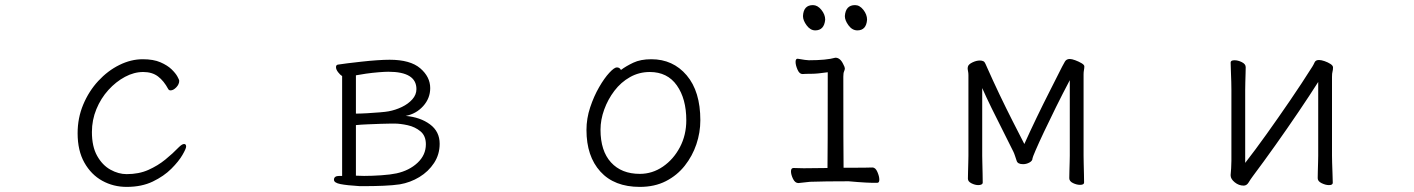

<svg xmlns="http://www.w3.org/2000/svg" viewBox="-20 -716 5540 752"><path d="M709 -142Q709 -134 694.5 -109Q680 -84 651 -55Q622 -26 578.5 -5Q535 16 476 16Q424 16 380.5 -8Q337 -32 310.5 -79Q284 -126 284 -194Q284 -254 306 -306.5Q328 -359 365 -399Q402 -439 447.5 -461.5Q493 -484 539 -484Q581 -484 608.5 -472Q636 -460 652 -444.5Q668 -429 675 -416Q682 -403 682 -400Q682 -386 670.5 -374Q659 -362 648 -362Q642 -362 639 -367Q622 -399 599 -416.5Q576 -434 541 -434Q505 -434 469.5 -415Q434 -396 404.5 -363.5Q375 -331 357.5 -288.5Q340 -246 340 -199Q340 -142 360.5 -105.5Q381 -69 412.5 -51.5Q444 -34 476 -34Q524 -34 561 -50.5Q598 -67 627.5 -91Q657 -115 680 -139Q693 -152 701 -152Q709 -152 709 -142Z M1388 13Q1339 10 1313.5 5Q1288 0 1288 -12Q1288 -27 1309 -27H1320V-418Q1312 -423 1304 -433.5Q1296 -444 1296 -453Q1296 -462 1304 -463Q1315 -465 1340 -468Q1365 -471 1396 -474.5Q1427 -478 1456.5 -480Q1486 -482 1506 -482Q1587 -482 1626 -448.5Q1665 -415 1665 -371Q1665 -331 1637.5 -300.5Q1610 -270 1569 -262Q1626 -257 1664 -229Q1702 -201 1702 -153Q1702 -111 1680 -77.5Q1658 -44 1622.5 -22.5Q1587 -1 1546 6Q1519 10 1482.5 11.5Q1446 13 1416 13ZM1374 -271Q1392 -271 1418 -272.5Q1444 -274 1468 -276Q1492 -278 1502 -280Q1529 -285 1554 -297Q1579 -309 1595 -327Q1611 -345 1611 -367Q1611 -435 1501 -435Q1488 -435 1463 -433Q1438 -431 1413.5 -427.5Q1389 -424 1374 -421ZM1513 -232Q1496 -232 1470.5 -231Q1445 -230 1419 -229Q1393 -228 1374 -226V-28Q1381 -28 1389 -27.5Q1397 -27 1406 -27Q1437 -27 1473.5 -29.5Q1510 -32 1533 -37Q1583 -48 1615.5 -78.5Q1648 -109 1648 -151Q1648 -184 1627 -201.5Q1606 -219 1577 -225.5Q1548 -232 1524 -232Z M2412 -442Q2432 -457 2460.5 -470.5Q2489 -484 2531 -484Q2616 -484 2669.5 -421Q2723 -358 2723 -245Q2723 -197 2707.5 -151Q2692 -105 2662 -67Q2632 -29 2588 -6.5Q2544 16 2486 16Q2386 16 2331.5 -44Q2277 -104 2277 -207Q2277 -252 2291.5 -295.5Q2306 -339 2326.5 -374.5Q2347 -410 2366.5 -431Q2386 -452 2396 -452Q2407 -452 2412 -442ZM2486 -35Q2535 -35 2576.5 -63.5Q2618 -92 2643 -139.5Q2668 -187 2668 -245Q2668 -329 2631 -381.5Q2594 -434 2525 -434Q2483 -434 2447.5 -414Q2412 -394 2386.5 -360.5Q2361 -327 2346.5 -287Q2332 -247 2332 -208Q2332 -125 2373 -80Q2414 -35 2486 -35Z M3338 -597Q3318 -597 3303.5 -616.5Q3289 -636 3289 -653Q3292 -696 3329 -696Q3347 -696 3361.5 -677.5Q3376 -659 3376 -639Q3373 -597 3338 -597ZM3173 -597Q3154 -597 3139.5 -616.5Q3125 -636 3125 -653Q3127 -696 3164 -696Q3182 -696 3197 -677.5Q3212 -659 3212 -639Q3208 -597 3173 -597ZM3088 -58 3128 -57 3221 -58Q3222 -110 3222 -427V-433Q3181 -427 3158 -427Q3135 -427 3123 -426Q3111 -426 3103.5 -443.5Q3096 -461 3096 -473.5Q3096 -486 3104 -486Q3138 -480 3148 -480Q3217 -480 3252 -490Q3271 -490 3283 -464Q3289 -453 3289 -448Q3289 -443 3286 -436.5Q3283 -430 3283 -416Q3283 -129 3284 -59H3289Q3384 -59 3397 -60Q3409 -60 3416.5 -42.5Q3424 -25 3424 -12.5Q3424 0 3416 0Q3380 1 3304 -6Q3209 -6 3153 -4L3107 1Q3094 1 3086 -15.5Q3078 -32 3078 -45Q3078 -58 3088 -58Z M4170 -402Q4142 -349 4116 -296.5Q4090 -244 4069 -199.5Q4048 -155 4036 -127Q4024 -99 4024 -96Q4024 -86 4012 -79.5Q4000 -73 3987 -73Q3966 -73 3962 -86Q3959 -95 3955.5 -105.5Q3952 -116 3949 -122Q3932 -157 3909 -202Q3886 -247 3864 -292Q3842 -337 3827 -371V-106Q3827 -100 3827.5 -79Q3828 -58 3828.5 -35.5Q3829 -13 3829 -1Q3829 4 3824 6.5Q3819 9 3812 9Q3799 9 3785 2Q3771 -5 3771 -16Q3771 -24 3771.5 -43Q3772 -62 3772.5 -80.5Q3773 -99 3773 -106V-422Q3773 -430 3771.5 -437Q3770 -444 3770 -449Q3770 -451 3770.5 -452.5Q3771 -454 3771 -455Q3773 -464 3788.5 -471.5Q3804 -479 3818 -479Q3826 -479 3832 -476Q3837 -473 3840 -465.5Q3843 -458 3846 -452Q3869 -400 3895 -345.5Q3921 -291 3946.5 -241Q3972 -191 3992 -152Q4014 -201 4040 -255Q4066 -309 4092.5 -361Q4119 -413 4140 -455Q4145 -465 4151 -475Q4157 -485 4170 -485Q4178 -485 4191.5 -480Q4205 -475 4216 -468.5Q4227 -462 4227 -456Q4227 -449 4225.5 -441.5Q4224 -434 4224 -425V-106Q4224 -96 4224.5 -75Q4225 -54 4225.5 -33.5Q4226 -13 4226 -1Q4226 8 4210 8Q4197 8 4182.5 1Q4168 -6 4168 -18Q4168 -26 4168.5 -44.5Q4169 -63 4169.5 -81Q4170 -99 4170 -106Z M5143 -395Q5110 -343 5066 -278Q5022 -213 4975.5 -147.5Q4929 -82 4887 -26Q4878 -14 4870.5 -1.5Q4863 11 4851 11Q4832 11 4816 -2Q4800 -15 4800 -29V-31Q4801 -40 4802 -57Q4803 -74 4803 -86V-364Q4803 -374 4802.5 -395Q4802 -416 4801 -438Q4800 -460 4800 -471Q4800 -480 4815 -480Q4829 -480 4844 -472.5Q4859 -465 4859 -453Q4859 -445 4858.5 -428.5Q4858 -412 4857.5 -394Q4857 -376 4857 -364V-78Q4896 -128 4941 -191Q4986 -254 5032.5 -322Q5079 -390 5120 -455Q5125 -463 5129 -472Q5133 -481 5146 -481Q5155 -481 5168 -476.5Q5181 -472 5191 -465.5Q5201 -459 5201 -452Q5201 -442 5199 -435.5Q5197 -429 5197 -415V-106Q5197 -100 5197.5 -79Q5198 -58 5199 -35Q5200 -12 5200 0Q5200 9 5185 9Q5172 9 5156.5 1.5Q5141 -6 5141 -18Q5141 -26 5141.5 -44.5Q5142 -63 5142.5 -81Q5143 -99 5143 -106Z"/></svg>

Font: Moon Stars Kai HW Light
Style: Regular
Weight: 300
Designer: GuiWonder
Version: Version 1.101